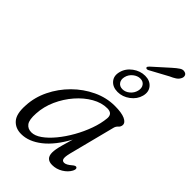

<svg xmlns="http://www.w3.org/2000/svg" viewBox="-260 -954 1051 1051"><g transform="rotate(45 266.0 -428.5)"><path d="M388 -105.5Q380 -73.5 383 -59.8Q386 -46 400.5 -46Q417 -46 442 -68Q457 -81 465 -77Q475.5 -71 465.5 -51Q452 -25.5 423.5 -8.2Q395 9 363 9Q314.5 9 314.5 -40Q314.5 -51.5 317 -66.2Q319.5 -81 326 -105Q332.5 -129 344.5 -169.5Q297 -81.5 239.2 -36.2Q181.5 9 123 9Q78 9 51.8 -21Q25.5 -51 30 -119.5Q33 -185 63 -246.5Q93 -308 142 -356.8Q191 -405.5 251.8 -434.2Q312.5 -463 377.5 -463Q429.5 -463 456 -451Q482.5 -439 482 -419.5Q481 -405 470.5 -396Q460 -387 456.5 -373ZM101.5 -129Q98 -77.5 113 -57.2Q128 -37 156 -37Q183 -37 213.8 -58.8Q244.5 -80.5 275 -117.5Q305.5 -154.5 331.2 -200Q357 -245.5 374.2 -293.5Q391.5 -341.5 395.5 -385Q399 -424.5 357 -424.5Q313.5 -424.5 269.8 -399.5Q226 -374.5 189 -332Q152 -289.5 128.2 -236.8Q104.5 -184 101.5 -129ZM448.5 -829.5Q470 -849 485.8 -859.2Q501.5 -869.5 516.5 -864Q528 -860.5 530.8 -849.8Q533.5 -839 527 -827.5Q520.5 -814.5 507 -805.8Q493.5 -797 474 -788.5L367 -730.5Q355.5 -726 351 -733Q349 -736.5 352.2 -741.2Q355.5 -746 359.5 -749.5ZM333.5 -527Q295.5 -527 275 -551.2Q254.5 -575.5 264.5 -612Q274 -648.5 307 -672.8Q340 -697 378 -697Q415.5 -697 435.8 -672.5Q456 -648 446.5 -612Q437 -576 404.2 -551.5Q371.5 -527 333.5 -527ZM370 -667.5Q348.5 -667.5 328.8 -651.8Q309 -636 303 -612Q297 -588.5 308.2 -572.5Q319.5 -556.5 341.5 -556.5Q363.5 -556.5 382.8 -572.5Q402 -588.5 408 -612Q414 -635.5 403 -651.5Q392 -667.5 370 -667.5Z"/></g></svg>

Font: Fraunces 9pt Soft Light
Style: Italic
Weight: 300
Italic angle: -16°
Version: Version 1.000;[0bf87f6ff]